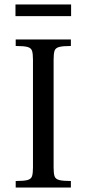

<svg xmlns="http://www.w3.org/2000/svg" viewBox="-20 -836 385 856"><path d="M50 0V-29Q87 -29 103 -33.5Q119 -38 123 -51Q127 -64 127 -89V-570Q127 -596 123 -609Q119 -622 103 -626.5Q87 -631 50 -631V-660H296V-631Q260 -631 243.5 -626.5Q227 -622 223 -609Q219 -596 219 -570V-89Q219 -64 223 -51Q227 -38 243.5 -33.5Q260 -29 296 -29V0ZM49 -764V-816H297V-764Z"/></svg>

Font: Frank Ruhl Libre
Style: Regular
Weight: 400
Designer: Yanek Iontef
Foundry: Fontef
Version: Version 6.004